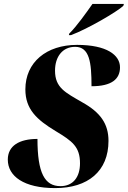

<svg xmlns="http://www.w3.org/2000/svg" viewBox="-20 -954 655 984"><path d="M335 -782 333 -774H344C430 -806 580 -894 612 -924L615 -934H454C423 -890 373 -819 335 -782ZM263 10C430 10 536 -76 536 -232C536 -319 495 -378 401 -430C315 -480 262 -504 262 -592C262 -664 301 -714 365 -714C439 -714 449 -634 449 -512C553 -512 595 -549 595 -609C595 -672 527 -724 375 -724C218 -724 110 -635 110 -496C110 -395 167 -341 267 -281C350 -231 390 -202 390 -117C390 -47 355 0 290 0C209 0 172 -67 172 -242C79 -242 20 -207 20 -136C20 -51 102 10 263 10Z"/></svg>

Font: Noto Serif Display SemiCondensed Black
Style: Italic
Weight: 900
Width: 4
Italic angle: -12°
Designer: Monotype Design Team
Foundry: Monotype Imaging Inc.
Version: Version 2.009